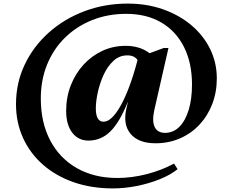

<svg xmlns="http://www.w3.org/2000/svg" viewBox="-20 -797 1296 1068"><path d="M472 -15Q415 -15 381.5 -59.5Q348 -104 348 -180Q348 -256 373.5 -321.5Q399 -387 444 -436.5Q489 -486 549 -514Q609 -542 679 -542Q758 -542 812 -501L891 -530H917L838 -183Q825 -123 840.5 -90.5Q856 -58 898 -58Q944 -58 977.5 -91.5Q1011 -125 1029.5 -185.5Q1048 -246 1048 -327Q1048 -447 1003.5 -535.5Q959 -624 877 -672Q795 -720 682 -720Q579 -720 492 -685Q405 -650 341 -587Q277 -524 242 -438Q207 -352 207 -249Q207 -115 259.5 -15.5Q312 84 408 138.5Q504 193 633 193Q713 193 796.5 171.5Q880 150 948 113L968 144Q928 176 868.5 200Q809 224 741 237.5Q673 251 607 251Q488 251 389.5 216.5Q291 182 219.5 119.5Q148 57 108.5 -29Q69 -115 69 -218Q69 -335 117 -436.5Q165 -538 250 -614.5Q335 -691 448 -734Q561 -777 691 -777Q796 -777 886 -745.5Q976 -714 1043.5 -657.5Q1111 -601 1148.5 -525Q1186 -449 1186 -361Q1186 -284 1160.5 -218Q1135 -152 1089 -103Q1043 -54 980.5 -27Q918 0 845 0Q750 0 706 -53Q662 -106 684 -197L691 -228H690Q645 -116 593.5 -65.5Q542 -15 472 -15ZM513 -194Q513 -120 556 -120Q601 -120 651 -209Q701 -298 743 -455L745 -463Q728 -489 688 -489Q644 -489 611 -458.5Q578 -428 556.5 -381Q535 -334 524 -283.5Q513 -233 513 -194Z"/></svg>

Font: Platypi
Style: Bold
Weight: 700
Designer: David Sargent
Foundry: Bolt Cutter Type
Version: Version 1.200; ttfautohint (v1.8.4.7-5d5b)